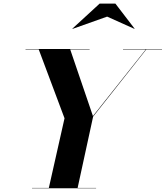

<svg xmlns="http://www.w3.org/2000/svg" viewBox="-20 -1014 892 1034"><path d="M557 -924.5 704 -858.5 705 -859.5 601.5 -994.5H516.5L369.5 -859.5L371 -858.5ZM152.5 -2V0H497.5V-2H398L481.5 -386L768 -748H852.5V-750H642.5V-748H765.5L480.5 -389L358 -748H462.5V-750H117.5V-748H188.5L327.5 -377L243 -2Z"/></svg>

Font: Bodoni* 96pt
Style: Bold Italic
Weight: 700
Italic angle: -13°
Version: Version 2.3